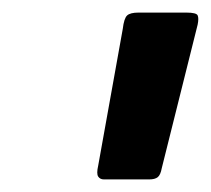

<svg xmlns="http://www.w3.org/2000/svg" viewBox="-20 -726 335 305"><path d="M145 -441Q139 -441 136 -445.5Q133 -450 136 -463L175 -680Q177 -697 182 -701.5Q187 -706 200 -706H276Q292 -706 294 -701.5Q296 -697 294 -687L237 -459Q235 -448 230.5 -444.5Q226 -441 217 -441Z"/></svg>

Font: Glory ExtraBold
Style: Italic
Weight: 800
Italic angle: -12°
Version: Version 1.011